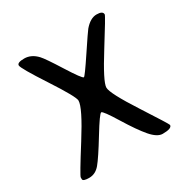

<svg xmlns="http://www.w3.org/2000/svg" viewBox="-157 -816 917 945"><g transform="rotate(-30 302.0 -343.5)"><path d="M551.8 -663.1Q551.8 -655.8 465.1 -517.6Q378.4 -379.4 378.4 -346.7Q378.4 -314 468.3 -175.3Q558.1 -36.6 558.1 -31.2Q558.1 -11.2 505.4 -11.2Q475.1 -11.2 439.9 -52Q404.8 -92.8 355.2 -173.6Q305.7 -254.4 295.9 -254.4Q286.1 -254.4 228.8 -160.4Q171.4 -66.4 145.5 -35.4Q119.6 -4.4 84 -4.4Q48.3 -4.4 48.3 -17.1V-27.3Q48.3 -36.1 138.2 -178.5Q228 -320.8 228 -360.4Q228 -382.8 143.8 -511.7Q59.6 -640.6 59.6 -657Q59.6 -673.3 99.6 -673.3Q139.6 -673.3 171.9 -638.7Q189.5 -620.1 244.1 -533.2Q298.8 -446.3 308.1 -446.3Q314 -446.3 376.2 -539.8Q438.5 -633.3 446.8 -643.1Q481 -683.1 516.4 -683.1Q551.8 -683.1 551.8 -663.1Z"/></g></svg>

Font: Averia Sans Libre
Style: Regular
Weight: 400
Version: Version 1.002